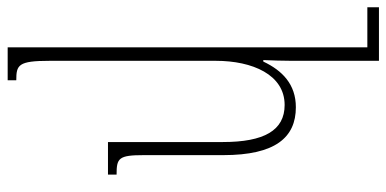

<svg xmlns="http://www.w3.org/2000/svg" viewBox="-280 -520 1032 513"><g transform="rotate(-90 236.5 -264.0)"><path d="M206 10C267 10 304 -26 328 -77H332C331 -51 330 -26 330 0V232H473V201H366V-760H278V-737C319 -737 330 -732 330 -648V-204C330 -106 293 -20 212 -20C144 -20 113 -75 113 -185V-492H26V-469C70 -469 78 -464 78 -396V-184C78 -45 125 10 206 10Z"/></g></svg>

Font: Noto Serif Armenian ExtraCondensed ExtraLight
Style: Regular
Weight: 200
Width: 2
Designer: Monotype Design Team
Foundry: Monotype Imaging Inc.
Version: Version 2.008